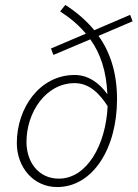

<svg xmlns="http://www.w3.org/2000/svg" viewBox="-20 -744 558 776"><path d="M87 -170C87 -290 165 -408 282 -408C343 -408 384 -363 415 -315C408 -158 331 -22 218 -22C134 -22 87 -91 87 -170ZM211 12C355 12 453 -144 453 -343C453 -450 425 -534 378 -599L516 -658L506 -684L361 -622C328 -662 288 -696 244 -724L223 -698C263 -672 298 -643 327 -608L186 -548L196 -522L345 -585C386 -528 410 -457 414 -363C381 -410 335 -441 282 -441C140 -441 48 -307 48 -166C48 -68 115 12 211 12Z"/></svg>

Font: Source Sans Pro Light
Style: Italic
Weight: 300
Italic angle: -11°
Designer: Paul D. Hunt
Foundry: Adobe Systems Incorporated
Version: Version 3.006;hotconv 1.0.111;makeotfexe 2.5.65597